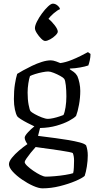

<svg xmlns="http://www.w3.org/2000/svg" viewBox="-20 -830 520 1050"><path d="M200 -130H199L188 -87Q196 -86 222.5 -82.5Q249 -79 284.5 -74.5Q320 -70 355 -64Q390 -58 416.5 -51Q443 -44 451 -35Q460 -10 460 20Q460 49 455 80.5Q450 112 443 132Q430 144 392.5 160Q355 176 307 188Q259 200 212 200Q192 200 161.5 186.5Q131 173 100.5 152Q70 131 49.5 108.5Q29 86 29 68Q29 53 45 33Q61 13 84.5 -7Q108 -27 130 -42Q125 -48 120 -58.5Q115 -69 115 -77Q115 -87 133 -106.5Q151 -126 168 -139Q151 -147 130.5 -157.5Q110 -168 94.5 -178Q79 -188 75 -193Q67 -205 61.5 -231Q56 -257 56 -288Q56 -334 61.5 -369Q67 -404 74 -426Q85 -433 106.5 -445Q128 -457 155 -470Q182 -483 209 -491.5Q236 -500 258 -500Q270 -500 287 -494Q304 -488 310 -485Q338 -489 367.5 -500.5Q397 -512 421.5 -524.5Q446 -537 461 -545L475 -535Q475 -518 471 -500Q467 -482 463 -472Q446 -466 418 -461Q390 -456 362 -455V-451Q373 -444 384 -436Q395 -428 403 -414Q410 -398 414.5 -376Q419 -354 419 -333Q419 -295 412 -257Q405 -219 396 -196Q385 -184 357 -169Q329 -154 288.5 -142.5Q248 -131 200 -130ZM242 -180Q254 -180 272 -184Q290 -188 306 -193.5Q322 -199 327 -201Q334 -215 338.5 -243.5Q343 -272 343 -303Q343 -335 340 -363Q337 -391 331 -399Q327 -405 310 -414.5Q293 -424 274 -431.5Q255 -439 244 -439Q232 -439 211.5 -435Q191 -431 172 -425Q153 -419 144 -414Q139 -400 135 -374Q131 -348 131 -324Q131 -286 136.5 -257Q142 -228 147 -222Q152 -216 170 -206Q188 -196 208.5 -188Q229 -180 242 -180ZM231 136Q250 136 279.5 133.5Q309 131 337 126.5Q365 122 380 117Q383 107 384 84.5Q385 62 385 49Q385 23 378 7Q376 5 356.5 1Q337 -3 309.5 -7Q282 -11 253.5 -15Q225 -19 203 -22Q181 -25 175 -26Q162 -12 148 5.5Q134 23 124.5 37Q115 51 115 56Q115 64 128.5 77Q142 90 161.5 103.5Q181 117 200 126.5Q219 136 231 136ZM227 -606Q218 -606 205 -619Q192 -632 181.5 -648.5Q171 -665 171 -676Q171 -690 182 -712Q193 -734 209.5 -756.5Q226 -779 242.5 -794.5Q259 -810 269 -810Q283 -810 295 -799.5Q307 -789 308 -780Q293 -774 273.5 -757Q254 -740 245 -727Q262 -714 279 -692Q296 -670 296 -657Q296 -649 283.5 -636.5Q271 -624 254.5 -615Q238 -606 227 -606Z"/></svg>

Font: Texturina 72pt
Style: Regular
Weight: 400
Designer: Guillermo Torres Carreño
Foundry: Omnibus-Type
Version: Version 1.002; ttfautohint (v1.8.3)